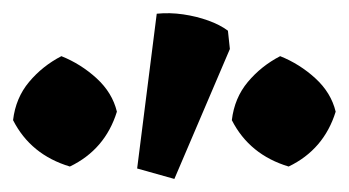

<svg xmlns="http://www.w3.org/2000/svg" viewBox="-96 -805 534 294"><path d="M171 -531 114 -547 144 -784Q164 -786 184.5 -783Q205 -780 223 -773.5Q241 -767 253 -758L256 -730ZM11 -550Q-49 -568 -76 -621Q-72 -655 -51.5 -679.5Q-31 -704 -2 -719Q28 -707 52 -685Q76 -663 83 -634Q65 -576 11 -550ZM346 -550Q286 -568 259 -621Q263 -655 283.5 -679.5Q304 -704 333 -719Q363 -707 387 -685Q411 -663 418 -634Q400 -576 346 -550Z"/></svg>

Font: Eczar SemiBold
Style: Regular
Weight: 600
Designer: Vaibhav Singh
Foundry: Rosetta Type Foundry
Version: Version 2.000